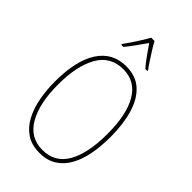

<svg xmlns="http://www.w3.org/2000/svg" viewBox="-282 -1044 1148 1148"><g transform="rotate(45 292.0 -470.0)"><path d="M527 -358Q527 -283 515 -216.5Q503 -150 475.5 -99Q448 -48 403 -19Q358 10 293 10Q227 10 182 -20Q137 -50 109.5 -101.5Q82 -153 69.5 -219Q57 -285 57 -358Q57 -535 118.5 -629.5Q180 -724 295 -724Q376 -724 427 -678Q478 -632 502.5 -549.5Q527 -467 527 -358ZM83 -358Q83 -199 136 -107Q189 -15 293 -15Q399 -15 450 -105Q501 -195 501 -358Q501 -522 448.5 -610.5Q396 -699 295 -699Q187 -699 135 -607.5Q83 -516 83 -358ZM307 -950Q319 -927 338 -897Q357 -867 375 -839.5Q393 -812 403 -800V-793H386Q363 -819 338 -854.5Q313 -890 293 -919Q273 -891 247.5 -855Q222 -819 200 -793H182V-800Q195 -817 213 -844Q231 -871 249 -899.5Q267 -928 279 -950Z"/></g></svg>

Font: Noto Sans Lao Looped Condensed Thin
Style: Regular
Weight: 100
Width: 3
Designer: Mark Frömberg, Ben Mitchell
Foundry: The Fontpad Ltd
Version: Version 1.002; ttfautohint (v1.8.4.7-5d5b)